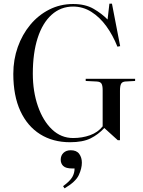

<svg xmlns="http://www.w3.org/2000/svg" viewBox="-20 -766 786 1053"><path d="M364 14Q270 14 200 -30Q130 -74 91.5 -157.5Q53 -241 53 -361Q53 -439 77.5 -508Q102 -577 146 -630Q190 -683 250 -713.5Q310 -744 381 -744Q448 -744 493.5 -717.5Q539 -691 570 -659L580 -746H594L639 -513L624 -510Q599 -573 563 -622.5Q527 -672 481 -701Q435 -730 381 -730Q313 -730 263 -685Q213 -640 186.5 -557.5Q160 -475 160 -362Q160 -264 188 -183.5Q216 -103 265.5 -56Q315 -9 381 -9Q431 -9 474 -24.5Q517 -40 543 -73V-272Q543 -297 536.5 -307.5Q530 -318 510 -319L450 -322V-334H721V-322L668 -319Q651 -318 644.5 -307Q638 -296 638 -268V3H626L552 -64Q519 -28 476.5 -7Q434 14 364 14ZM334 267 326 255Q364 227 376.5 205Q389 183 389 158H377Q341 158 327 144.5Q313 131 313 110Q313 87 328 72.5Q343 58 368 58Q400 58 414.5 78Q429 98 429 126Q429 158 412 194.5Q395 231 334 267Z"/></svg>

Font: Literata 72pt
Style: Regular
Weight: 400
Designer: Latin by Veronika Burian and Jose Scaglione. Greek by Irene Vlachou. Cyrillic by Vera Evstafieva.
Foundry: TypeTogether
Version: Version 3.002